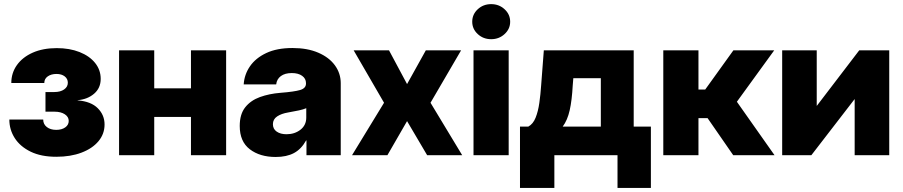

<svg xmlns="http://www.w3.org/2000/svg" viewBox="-20 -763 4438 944"><path d="M256.8 7.8Q182.1 7.8 130.6 -17.3Q79.1 -42.5 52.5 -84Q25.9 -125.5 25.9 -175.3H192.4Q192.4 -152.3 210.2 -138.4Q228 -124.5 256.3 -124.5Q283.7 -124.5 300.8 -136.7Q317.9 -148.9 317.9 -168.5Q317.9 -188.5 298.6 -201.2Q279.3 -213.9 247.6 -213.9H203.6V-310.5H247.6Q276.9 -310.5 295.2 -323.2Q313.5 -335.9 313.5 -356.4Q313.5 -375.5 298.1 -387.5Q282.7 -399.4 257.8 -399.4Q231.9 -399.4 214.8 -387.5Q197.8 -375.5 197.8 -355H35.6Q35.6 -404.3 63.2 -443.1Q90.8 -481.9 141.1 -504.2Q191.4 -526.4 258.8 -526.4Q322.3 -526.4 371.1 -507.1Q419.9 -487.8 447.5 -453.6Q475.1 -419.4 475.1 -375Q475.1 -330.1 442.6 -302.2Q410.2 -274.4 361.8 -270.5V-269.5Q427.7 -264.2 460.9 -230.7Q494.1 -197.3 494.1 -150.9Q494.1 -104.5 464.1 -68.6Q434.1 -32.7 380.6 -12.5Q327.1 7.8 256.8 7.8Z M738.3 -515.6V-328.6H918.9V-515.6H1091.8V0H918.9V-188H738.3V0H565.4V-515.6Z M1335.4 8.8Q1257.8 8.8 1208.3 -29.1Q1158.7 -66.9 1158.7 -143.6Q1158.7 -201.7 1185.8 -235.6Q1212.9 -269.5 1258.3 -285.9Q1303.7 -302.2 1358.4 -306.6Q1427.7 -312 1456.1 -320.6Q1484.4 -329.1 1484.4 -352.1V-354.5Q1484.4 -376.5 1465.6 -390.1Q1446.8 -403.8 1414.6 -403.8Q1380.9 -403.8 1360.8 -388.9Q1340.8 -374 1337.9 -348.1H1178.2Q1181.2 -396.5 1209 -437Q1236.8 -477.5 1289.1 -502.2Q1341.3 -526.9 1418 -526.9Q1491.7 -526.9 1544.9 -503.9Q1598.1 -481 1626.7 -441.7Q1655.3 -402.3 1655.3 -354V0H1486.8V-72.3H1484.9Q1461.4 -29.8 1425.3 -10.5Q1389.2 8.8 1335.4 8.8ZM1388.7 -103Q1428.7 -103 1457.3 -125.2Q1485.8 -147.5 1485.8 -185.1V-231Q1472.2 -225.1 1449.7 -220.2Q1427.2 -215.3 1396.5 -210Q1363.8 -204.6 1342.8 -190.7Q1321.8 -176.8 1321.8 -152.3Q1321.8 -128.9 1340.3 -116Q1358.9 -103 1388.7 -103Z M1892.6 -515.6 1981.4 -349.6 2073.7 -515.6H2247.1L2096.7 -257.8L2252.4 0H2080.1L1981.4 -167.5L1884.8 0H1710.9L1868.2 -257.8L1718.8 -515.6Z M2308.1 0V-515.6H2481V0ZM2395 -570.3Q2356 -570.3 2328.9 -595.5Q2301.8 -620.6 2301.8 -656.2Q2301.8 -692.4 2328.9 -717.5Q2356 -742.7 2395 -742.7Q2433.6 -742.7 2460.9 -717.5Q2488.3 -692.4 2488.3 -656.2Q2488.3 -620.6 2460.9 -595.5Q2433.6 -570.3 2395 -570.3Z M2536.6 161.1V-140.6H2577.6Q2601.1 -153.3 2613.5 -184.6Q2626 -215.8 2631.8 -257.6Q2637.7 -299.3 2640.6 -342.8L2653.8 -515.6H3095.7V-140.6H3180.2V161.1H3016.1V0H2705.6V161.1ZM2746.6 -140.6H2934.1V-378.4H2798.8L2795.9 -342.8Q2792 -270 2781 -220.9Q2770 -171.9 2746.6 -140.6Z M3241.2 0V-515.6H3414.1V-322.8H3447.3L3585.9 -515.6H3786.6L3603 -262.7L3788.1 0H3585L3459 -182.1H3414.1V0Z M4352.1 0H4182.1V-275.4H4181.6L3969.2 0H3825.7V-515.6H3995.6V-242.7H3996.1L4204.6 -515.6H4352.1Z"/></svg>

Font: Inter Display Extra Bold
Style: Regular
Weight: 800
Designer: Rasmus Andersson
Foundry: rsms
Version: Version 4.000;git-4fc901f